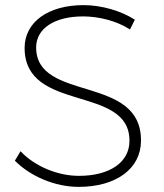

<svg xmlns="http://www.w3.org/2000/svg" viewBox="-20 -725 639 749"><path d="M487 -610 506 -648C454 -682 377 -705 306 -705C168 -705 76 -639 76 -538C76 -283 487 -396 485 -175C485 -92 408 -39 288 -39C206 -39 117 -75 60 -135L38 -98C99 -37 194 4 287 4C433 4 530 -67 530 -176C532 -436 121 -325 121 -540C121 -614 193 -661 304 -661C364 -661 435 -644 487 -610Z"/></svg>

Font: Montserrat arm ExtraLight
Style: Regular
Weight: 275
Designer: Julieta Ulanovsky
Foundry: Julieta Ulanovsky
Version: Version 6.000;PS 006.000;hotconv 1.0.88;makeotf.lib2.5.64775